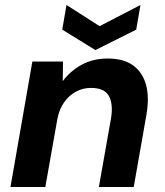

<svg xmlns="http://www.w3.org/2000/svg" viewBox="-20 -751 662 771"><path d="M22 0 110 -504H233L232 -425Q262 -466 308 -491Q354 -516 412 -516Q477 -516 515 -488Q553 -460 566.5 -410Q580 -360 568 -290L517 0H377L426 -277Q435 -334 417 -366Q399 -398 345 -398Q313 -398 285 -383Q257 -368 237 -339.5Q217 -311 210 -271L162 0ZM544 -731 527 -632 363 -550 230 -632 247 -731 380 -646Z"/></svg>

Font: DM Sans ExtraBold
Style: Italic
Weight: 800
Italic angle: -10°
Designer: Colophon Foundry, Jonny Pinhorn
Foundry: Colophon Foundry
Version: Version 4.004;gftools[0.9.30]